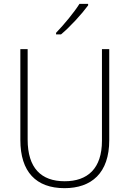

<svg xmlns="http://www.w3.org/2000/svg" viewBox="-20 -1063 674 1000"><path d="M439 -1035V-1043H394C365 -997 315 -937 272 -892V-884H298C346 -924 406 -990 439 -1035ZM549 -333V-807H511V-330C511 -185 436 -119 317 -119C194 -119 124 -188 124 -336V-807H86V-334C86 -168 168 -83 316 -83C456 -83 549 -161 549 -333Z"/></svg>

Font: Noto Sans Kannada UI SemiCondensed ExtraLight
Style: Regular
Weight: 200
Width: 4
Designer: Jelle Bosma - Monotype Design Team
Foundry: Monotype Imaging Inc.
Version: Version 2.005